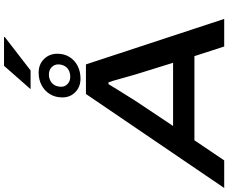

<svg xmlns="http://www.w3.org/2000/svg" viewBox="-127 -1024 1134 954"><g transform="rotate(-90 440.0 -547.0)"><path d="M-17 0 450 -687H597L823 0H686L638 -148H220L120 0ZM291 -254H605L547 -441Q544 -452 538 -472.5Q532 -493 526 -515Q520 -537 515 -554Q510 -571 508 -575H499Q487 -555 470.5 -528.5Q454 -502 439 -478Q424 -454 415 -440ZM526 -714Q486 -714 459.5 -739.5Q433 -765 433 -804Q433 -839 449 -865.5Q465 -892 493 -907Q521 -922 556 -922Q597 -922 623.5 -895.5Q650 -869 650 -829Q650 -795 634 -769Q618 -743 590 -728.5Q562 -714 526 -714ZM535 -765Q554 -765 568 -772.5Q582 -780 589.5 -794Q597 -808 597 -825Q597 -844 583 -857.5Q569 -871 547 -871Q530 -871 515.5 -863.5Q501 -856 493.5 -842Q486 -828 486 -809Q486 -791 500 -778Q514 -765 535 -765ZM474 -962 590 -1094H732L734 -1091L567 -962Z"/></g></svg>

Font: Archivo Expanded Medium
Style: Italic
Weight: 500
Width: 7
Italic angle: -10°
Designer: Hector Gatti
Foundry: Omnibus-Type
Version: Version 2.001